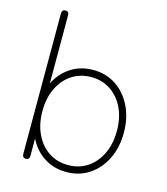

<svg xmlns="http://www.w3.org/2000/svg" viewBox="-110 -812 789 909"><g transform="rotate(15 284.0 -358.0)"><path d="M299 11Q237 11 189.5 -20Q142 -51 116 -104V-20Q116 0 99 0Q81 0 81 -20V-707Q81 -727 99 -727Q116 -727 116 -707V-374Q142 -427 189.5 -458Q237 -489 299 -489Q362 -489 410.5 -457Q459 -425 487 -368.5Q515 -312 515 -239Q515 -166 487 -109.5Q459 -53 410.5 -21Q362 11 299 11ZM299 -23Q352 -23 393 -50Q434 -77 457.5 -126Q481 -175 481 -239Q481 -303 457.5 -351.5Q434 -400 393 -427Q352 -454 299 -454Q245 -454 204 -427Q163 -400 139.5 -351.5Q116 -303 116 -239Q116 -175 139.5 -126Q163 -77 204 -50Q245 -23 299 -23Z"/></g></svg>

Font: Zen Maru Gothic Light
Style: Regular
Weight: 300
Designer: Yoshimichi Ohira
Foundry: Positype
Version: Version 1.001